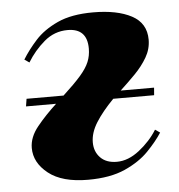

<svg xmlns="http://www.w3.org/2000/svg" viewBox="-45 -580 593 636"><g transform="rotate(-5 252.0 -261.5)"><path d="M465 -246H329Q291 -207 270 -173.5Q249 -140 249 -108Q249 -77 268.5 -57Q288 -37 323 -37Q361 -37 398 -66Q435 -95 458 -132L474 -121Q456 -93 425.5 -61.5Q395 -30 346 -8Q297 14 223 14Q137 14 91.5 -22Q46 -58 46 -107Q46 -143 74 -177.5Q102 -212 139 -246H39L43 -271H166Q204 -306 225 -330Q246 -354 254.5 -374.5Q263 -395 263 -419Q263 -486 198 -486Q154 -486 120 -457Q86 -428 63 -390L47 -401Q66 -432 94 -463Q122 -494 168.5 -515.5Q215 -537 287 -537Q367 -537 415 -511.5Q463 -486 463 -431Q463 -400 447 -372.5Q431 -345 406.5 -320Q382 -295 356 -271H467Z"/></g></svg>

Font: Literata 72pt Black
Style: Italic
Weight: 900
Italic angle: -2°
Designer: Latin by Veronika Burian and Jose Scaglione. Greek by Irene Vlachou. Cyrillic by Vera Evstafieva
Foundry: TypeTogether
Version: Version 3.002